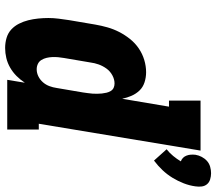

<svg xmlns="http://www.w3.org/2000/svg" viewBox="-66 -748 823 730"><g transform="rotate(90 345.0 -383.5)"><path d="M591 -558 548 -606Q562 -617 573.5 -631Q585 -645 594 -660Q586 -663 580.5 -668.5Q575 -674 572 -682Q569 -690 568.5 -698.5Q568 -707 569 -716Q571 -728 577 -739.5Q583 -751 592.5 -759.5Q602 -768 614.5 -771.5Q627 -775 639 -775Q651 -775 662.5 -771.5Q674 -768 681 -759.5Q688 -751 689.5 -739.5Q691 -728 689 -715Q686 -693 677.5 -671Q669 -649 656.5 -628.5Q644 -608 627.5 -590.5Q611 -573 591 -558ZM163 8Q143 8 124.5 2.5Q106 -3 92.5 -15.5Q79 -28 70.5 -45Q62 -62 57.5 -80Q53 -98 51 -117.5Q49 -137 49 -156.5Q49 -176 51.5 -195.5Q54 -215 57 -235L74 -335Q78 -358 84.5 -381Q91 -404 102 -425.5Q113 -447 128.5 -466.5Q144 -486 164.5 -500Q185 -514 208.5 -521Q232 -528 255 -528Q275 -528 293.5 -522Q312 -516 324.5 -503Q337 -490 344.5 -473Q352 -456 356 -437L386 -615H363V-735H553L451 -120H473V0H284L295 -67Q284 -50 269.5 -35.5Q255 -21 237.5 -11Q220 -1 201 3.5Q182 8 163 8ZM244 -112Q258 -112 271 -118.5Q284 -125 293.5 -136Q303 -147 308 -160.5Q313 -174 315 -188L332 -288Q333 -297 334.5 -306Q336 -315 336.5 -324Q337 -333 337 -342Q337 -351 336 -360Q335 -369 333 -377.5Q331 -386 326.5 -393.5Q322 -401 314.5 -404.5Q307 -408 298 -408Q282 -408 266.5 -399.5Q251 -391 241 -377Q231 -363 225.5 -347.5Q220 -332 218 -316L201 -216Q199 -205 198 -193.5Q197 -182 197.5 -171Q198 -160 200.5 -149.5Q203 -139 208.5 -130Q214 -121 223.5 -116.5Q233 -112 244 -112Z"/></g></svg>

Font: Iosevka Etoile Heavy Oblique
Style: Regular
Weight: 900
Italic angle: -9°
Designer: Belleve Invis
Foundry: Belleve Invis
Version: Version 15.5.2; ttfautohint (v1.8.4)